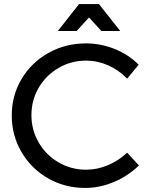

<svg xmlns="http://www.w3.org/2000/svg" viewBox="-20 -920 739 947"><path d="M405 -621Q331 -621 269 -585Q207 -549 171 -487.5Q135 -426 135 -352Q135 -279 171 -217Q207 -155 269 -119Q331 -83 405 -83Q460 -83 513 -105.5Q566 -128 607 -167L665 -104Q612 -52 542 -22.5Q472 7 400 7Q300 7 217 -40.5Q134 -88 86 -170Q38 -252 38 -351Q38 -449 86.5 -530.5Q135 -612 219 -659Q303 -706 404 -706Q477 -706 545.5 -678.5Q614 -651 664 -601L607 -532Q567 -574 514 -597.5Q461 -621 405 -621ZM573 -767H480L419 -834L358 -767H265L370 -900H468Z"/></svg>

Font: Gontserrat
Style: Regular
Weight: 400
Designer: Julieta Ulanovsky
Foundry: Julieta Ulanovsky
Version: Version 6.001